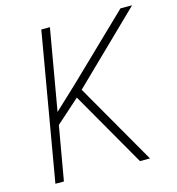

<svg xmlns="http://www.w3.org/2000/svg" viewBox="-106 -802 823 894"><g transform="rotate(-15 305.5 -355.5)"><path d="M251.5 -361.8 459 0H507.3L282.7 -391.1L611.3 -710.4H555.2L257.3 -423.3L147.5 -320.3L215.3 -710.9H173.8L51.3 0H92.3L137.7 -260.3Z"/></g></svg>

Font: Roboto Mono ExtraLight
Style: Italic
Weight: 250
Italic angle: -10°
Monospace: yes
Designer: Google
Version: Version 3.000